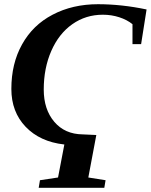

<svg xmlns="http://www.w3.org/2000/svg" viewBox="-20 -680 717 913"><path d="M286 7H285Q170 -6 102 -77Q34 -148 34 -257Q34 -378 85 -469Q136 -561 230 -610Q325 -660 446 -660Q558 -660 677 -635L651 -470H610V-565Q584 -586 547 -598Q510 -610 469 -610Q388 -610 324 -565Q260 -520 224 -438Q188 -356 188 -254Q188 -160 238 -101Q288 -42 373 -41L438 -38L400 164L482 177L476 213H164L170 177L256 164Z"/></svg>

Font: Libra Serif Modern
Style: Bold Italic
Weight: 700
Italic angle: -12°
Designer: Stefan Peev, Context Ltd
Foundry: Stefan Peev, Context Ltd
Version: Version 1.000